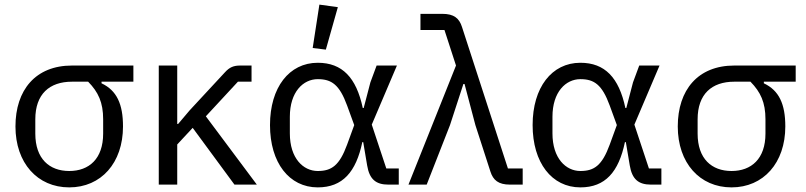

<svg xmlns="http://www.w3.org/2000/svg" viewBox="-20 -800 3493 832"><path d="M420 -446H558V-516H292C134 -516 47 -410 47 -252C47 -94 142 12 280 12C418 12 513 -94 513 -252C513 -349 486 -408 420 -439ZM292 -446H362C406 -401 427 -356 427 -283V-221C427 -112 366 -59 280 -59C194 -59 133 -112 133 -221V-283C133 -392 194 -446 292 -446Z M815 -246 996 0H1093L872 -296L1011 -446H1070V-516H1021C993 -516 975 -509 955 -487L802 -322L752 -263H748V-516H668V0H748V-174Z M1392 -585 1444 -769 1364 -780 1335 -592ZM1708 0V-70H1654L1591 -260L1700 -516H1612L1585 -443L1556 -332H1552C1524 -464 1463 -528 1357 -528C1233 -528 1150 -421 1150 -258C1150 -95 1233 12 1357 12C1465 12 1523 -55 1550 -184H1554L1571 -83C1581 -23 1609 0 1663 0ZM1357 -59C1294 -59 1236 -114 1236 -222V-294C1236 -402 1294 -457 1357 -457C1417 -457 1451 -433 1484 -343L1515 -258L1484 -173C1451 -83 1417 -59 1357 -59Z M1906 -670 1956 -516 1750 0H1829L1930 -258L1988 -436H1993L2040 -258L2105 -57C2117 -19 2140 0 2190 0H2245V-70H2181L1982 -683C1970 -721 1947 -740 1897 -740H1802V-670Z M2846 0V-70H2792L2729 -260L2838 -516H2750L2723 -443L2694 -332H2690C2662 -464 2601 -528 2495 -528C2371 -528 2288 -421 2288 -258C2288 -95 2371 12 2495 12C2603 12 2661 -55 2688 -184H2692L2709 -83C2719 -23 2747 0 2801 0ZM2495 -59C2432 -59 2374 -114 2374 -222V-294C2374 -402 2432 -457 2495 -457C2555 -457 2589 -433 2622 -343L2653 -258L2622 -173C2589 -83 2555 -59 2495 -59Z M3290 -446H3428V-516H3162C3004 -516 2917 -410 2917 -252C2917 -94 3012 12 3150 12C3288 12 3383 -94 3383 -252C3383 -349 3356 -408 3290 -439ZM3162 -446H3232C3276 -401 3297 -356 3297 -283V-221C3297 -112 3236 -59 3150 -59C3064 -59 3003 -112 3003 -221V-283C3003 -392 3064 -446 3162 -446Z"/></svg>

Font: Braiins Sans
Style: Regular
Weight: 400
Designer: Mike Abbink, Paul van der Laan, Pieter van Rosmalen, Jiri Chlebus, Lubos Buracinsky
Foundry: Bold Monday, Sudetype
Version: Version 1.000;hotconv 1.0.109;makeotfexe 2.5.65596